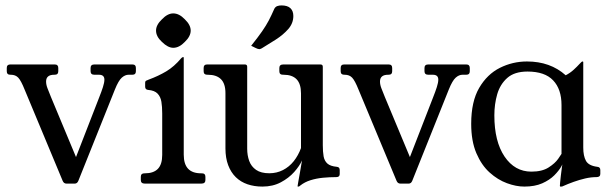

<svg xmlns="http://www.w3.org/2000/svg" viewBox="-20 -678 2250 709"><path d="M468.8 -440Q481.8 -440 481.8 -427V-415Q481.8 -402 468.8 -402H454.8Q441.8 -402 429.6 -391.1Q417.5 -380.2 404.5 -348L269.2 -10Q265 0 256 0H225.5Q215.8 0 211.5 -10L71 -347Q57.5 -380.8 47.2 -391.4Q37 -402 20 -402H18Q5 -402 5 -415V-427Q5 -440 18 -440H182.2Q195.2 -440 195.2 -427V-415Q195.2 -402 182.2 -402H180.2Q150.2 -402 150.2 -377Q150.2 -365 155.6 -351.4Q161 -337.8 168.5 -319L276.5 -60L245.5 -59L346.5 -319Q354.8 -339.8 360.1 -356.4Q365.5 -373 365.5 -384Q365.5 -402 345.5 -402H328.5Q314.5 -402 314.5 -415V-427Q314.5 -440 328.5 -440Z M725.5 -38Q738.5 -38 738.5 -25V-13Q738.5 0 723.5 0H515Q500 0 500 -13V-25Q500 -38 513 -38H515Q547 -38 563 -54.5Q579 -71 579 -106V-259Q579 -284 576 -302.2Q573 -320.5 562 -332.2Q551 -344 527 -346Q516 -347 516 -358V-373Q516 -378 519.8 -380.1Q523.5 -382.2 529 -384Q564.5 -397 593.9 -414.5Q623.2 -432 649 -462.8Q652.8 -467 655.5 -467H656.5Q658.5 -467 658.5 -465.8V-107Q658.5 -72 674.5 -55Q690.5 -38 722.5 -38ZM619.7 -628.5Q641.8 -628.5 662.5 -606.7Q684.2 -586 684.2 -565Q684.2 -544 662.5 -523.3Q641.8 -501.5 619.8 -501.5Q600 -501.5 578 -523.2Q556.2 -543.1 556.2 -565.1Q556.2 -586 578 -606.7Q598.8 -628.5 619.7 -628.5Z M948.8 11Q919 11 894 2.5Q869 -6 850.9 -23.6Q832.8 -41.2 822.6 -68Q812.5 -94.8 812.5 -130.2V-334Q812.5 -369 796 -385.5Q779.5 -402 747.5 -402H745Q732 -402 732 -415V-427Q732 -440 745 -440H884.2Q892.8 -440 892.8 -431.5V-129Q892.8 -104.5 900.2 -83.8Q907.8 -63 925.8 -50.6Q943.8 -38.2 974.5 -38.2Q1001.8 -38.2 1024.9 -50Q1048 -61.8 1064.8 -82.9Q1081.5 -104 1091.5 -131.2V-333.2Q1091.5 -368.2 1075.4 -385.1Q1059.2 -402 1027.2 -402H1024.8Q1011.5 -402 1011.5 -415V-427Q1011.5 -440 1026.2 -440H1163.2Q1172 -440 1172 -431.5V-142Q1172 -117.5 1175 -100.6Q1178 -83.8 1189 -74Q1200 -64.2 1224 -62Q1234.5 -61 1234.5 -50V-35.2Q1234.5 -24 1221.8 -24Q1196.8 -24 1172.4 -21.6Q1148 -19.2 1126.6 -12.5Q1105.2 -5.8 1089 7Q1084.8 11 1082 11H1080.8Q1078.8 11 1078.8 9.8Q1078.8 8.5 1081.4 -6.2Q1084 -21 1087.9 -42.6Q1091.8 -64.2 1095.2 -85.5Q1086.2 -65.2 1066.4 -42.9Q1046.5 -20.5 1017 -4.8Q987.5 11 948.8 11ZM907.5 -509Q933.2 -541.2 947.9 -562.4Q962.5 -583.5 972.4 -602.2Q982.2 -621 993.2 -646Q997.2 -653.2 1004.2 -655.6Q1011.2 -658 1019.5 -658Q1041.5 -658 1052.4 -647.8Q1063.2 -637.5 1063.2 -619Q1063.2 -592 1044.4 -570.6Q1025.5 -549.2 998.5 -531.9Q971.5 -514.5 946.5 -499.5Q944 -498.5 941.2 -497.2Q938.5 -496 936 -496.8Q932 -496.8 923.2 -501.2Z M1701.8 -440Q1714.8 -440 1714.8 -427V-415Q1714.8 -402 1701.8 -402H1687.8Q1674.8 -402 1662.6 -391.1Q1650.5 -380.2 1637.5 -348L1502.2 -10Q1498 0 1489 0H1458.5Q1448.8 0 1444.5 -10L1304 -347Q1290.5 -380.8 1280.2 -391.4Q1270 -402 1253 -402H1251Q1238 -402 1238 -415V-427Q1238 -440 1251 -440H1415.2Q1428.2 -440 1428.2 -427V-415Q1428.2 -402 1415.2 -402H1413.2Q1383.2 -402 1383.2 -377Q1383.2 -365 1388.6 -351.4Q1394 -337.8 1401.5 -319L1509.5 -60L1478.5 -59L1579.5 -319Q1587.8 -339.8 1593.1 -356.4Q1598.5 -373 1598.5 -384Q1598.5 -402 1578.5 -402H1561.5Q1547.5 -402 1547.5 -415V-427Q1547.5 -440 1561.5 -440Z M2053.5 -290Q2053.5 -348.8 2022.6 -381.2Q1991.8 -413.8 1927.8 -413.8Q1879.8 -413.8 1853.2 -390.2Q1826.8 -366.8 1816.1 -330.1Q1805.5 -293.5 1805.5 -252Q1805.5 -155.8 1843.1 -100Q1880.8 -44.2 1942.2 -44.2Q1981.8 -44.2 2005.8 -59.6Q2029.8 -75 2041.1 -91.4Q2052.5 -107.8 2053.5 -109.8ZM2133.8 -133Q2133.8 -102 2143.8 -84Q2153.8 -66 2185.8 -62Q2196.8 -61 2196.8 -50V-36Q2196.8 -24 2182.8 -24Q2162.2 -24 2140.9 -19Q2119.5 -14 2098.5 -6.5Q2077.5 1 2057.5 10Q2056.5 11 2051.5 11H2049.5Q2047.5 11 2047.5 8Q2047.5 2 2051 -29Q2054.5 -60 2059.5 -90H2064.5Q2062.5 -81 2053.4 -64.5Q2044.2 -48 2026.8 -30.5Q2009.2 -13 1982.1 -1Q1955 11 1916 11Q1886 11 1852 -1.5Q1818 -14 1788 -41Q1758 -68 1739 -112.5Q1720 -157 1720 -221Q1720 -303 1749.5 -353.5Q1779 -404 1826 -427.5Q1873 -451 1926 -451Q2012 -451 2069 -400Q2085.8 -408.8 2098.6 -420.6Q2111.5 -432.5 2119.9 -441.8Q2128.2 -451 2130.8 -451Q2133.8 -451 2133.8 -449Z"/></svg>

Font: Young Serif Light
Style: Regular
Weight: 300
Designer: Bastien Sozeau
Foundry: NBR — Bastien Sozeau
Version: Version 5.001